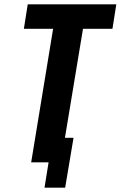

<svg xmlns="http://www.w3.org/2000/svg" viewBox="-20 -755 561 893"><path d="M187 118 206 0H125L227 -621H91L109 -735H521L503 -621H366L282 -114H322L283 118Z"/></svg>

Font: Iosevka Curly Heavy Oblique
Style: Regular
Weight: 900
Italic angle: -9°
Monospace: yes
Designer: Belleve Invis
Foundry: Belleve Invis
Version: Version 11.1.0; ttfautohint (v1.8.3)